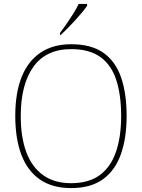

<svg xmlns="http://www.w3.org/2000/svg" viewBox="-20 -951 726 981"><path d="M343 10Q248 10 184.5 -33.5Q121 -77 89.5 -159.5Q58 -242 58 -359Q58 -476 90.5 -557.5Q123 -639 187 -682Q251 -725 344 -725Q446 -725 508 -681.5Q570 -638 598.5 -556Q627 -474 627 -358Q627 -247 598 -164Q569 -81 506.5 -35.5Q444 10 343 10ZM343 -15Q434 -15 490 -56.5Q546 -98 572.5 -175Q599 -252 599 -358Q599 -466 574 -542.5Q549 -619 493 -659.5Q437 -700 344 -700Q215 -700 150.5 -609.5Q86 -519 86 -358Q86 -250 114.5 -173.5Q143 -97 200.5 -56Q258 -15 343 -15ZM287 -784Q302 -803 320 -829Q338 -855 355 -882Q372 -909 382 -931H425V-921Q416 -908 399.5 -888Q383 -868 363 -846Q343 -824 323.5 -804.5Q304 -785 289 -771H287Z"/></svg>

Font: Noto Serif Lao Thin
Style: Regular
Weight: 250
Designer: Monotype Design Team
Foundry: Monotype Imaging Inc.
Version: Version 2.003